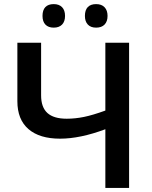

<svg xmlns="http://www.w3.org/2000/svg" viewBox="-20 -924 748 944"><path d="M275.4 -242.2Q174.3 -242.2 119.9 -289.3Q65.4 -336.4 65.4 -426.3V-713.9H182.1V-455.1Q182.1 -396.5 213.1 -368.4Q244.1 -340.3 308.1 -340.3Q349.6 -340.3 392.8 -349.1Q436 -357.9 498 -380.4V-713.9H614.7V0H498V-288.6Q374 -242.2 275.4 -242.2ZM397.5 -845.7Q397.5 -874.5 411.6 -889.2Q425.8 -903.8 452.6 -903.8Q479.5 -903.8 494.1 -888.4Q508.8 -873 508.8 -845.7Q508.8 -818.4 494.1 -803.2Q479.5 -788.1 452.6 -788.1Q426.3 -788.1 411.9 -803.2Q397.5 -818.4 397.5 -845.7ZM189 -845.7Q189 -874.5 203.1 -889.2Q217.3 -903.8 244.1 -903.8Q270.5 -903.8 285.2 -888.7Q299.8 -873.5 299.8 -845.7Q299.8 -818.4 285.2 -803.2Q270.5 -788.1 244.1 -788.1Q217.8 -788.1 203.4 -803Q189 -817.9 189 -845.7Z"/></svg>

Font: Viking Open Sans Light
Style: Bold
Weight: 600
Foundry: Ascender Corporation
Version: Version 2.001